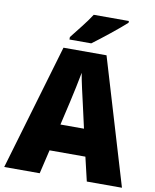

<svg xmlns="http://www.w3.org/2000/svg" viewBox="-99 -1001 867 1076"><g transform="rotate(10 335.0 -463.5)"><path d="M546 -917V-927H346C318 -882 269 -824 236 -781V-767H360C413 -806 506 -880 546 -917ZM470 0H670L456 -716H211L0 0H202L234 -136H438ZM373 -422 403 -289H269L300 -423C311 -472 328 -550 336 -595C343 -550 363 -466 373 -422Z"/></g></svg>

Font: Noto Sans Devanagari SemiCondensed Black
Style: Regular
Weight: 900
Width: 4
Designer: Jelle Bosma - Monotype Design Team
Foundry: Monotype Imaging Inc.
Version: Version 2.004